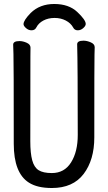

<svg xmlns="http://www.w3.org/2000/svg" viewBox="-20 -919 540 963"><path d="M240 24Q167 24 125 -3Q49 -51 49 -198Q49 -618 47.5 -648Q46 -678 46 -695Q46 -713 78 -713Q95 -713 114 -704.5Q133 -696 133 -680Q133 -668 132.5 -639Q132 -610 132 -210Q132 -151 141.5 -115.5Q151 -80 173.5 -65.5Q196 -51 240 -51Q303 -51 336.5 -104.5Q370 -158 370 -242Q370 -595 367 -697Q367 -715 399 -715Q416 -715 435.5 -706.5Q455 -698 455 -682Q455 -670 454 -645Q453 -620 453 -230Q453 -117 399.5 -46.5Q346 24 240 24ZM138 -767Q123 -767 110.5 -778Q98 -789 98 -798Q98 -817 134 -854Q180 -899 252 -899Q325 -899 367.5 -859Q410 -819 410 -799Q410 -789 397.5 -778Q385 -767 370 -767Q354 -767 347 -781Q335 -803 310 -816Q285 -829 254 -829Q222 -829 197.5 -816Q173 -803 162 -781Q155 -767 138 -767Z"/></svg>

Font: LXGW WenKai Mono TC
Style: Bold
Weight: 700
Designer: LXGW / Fontworks Inc.
Foundry: LXGW / Fontworks Inc.
Version: Version 1.330